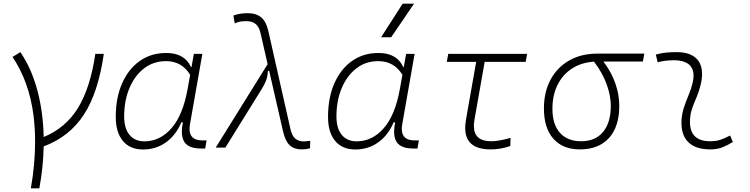

<svg xmlns="http://www.w3.org/2000/svg" viewBox="-20 -815 4142 1060"><path d="M150.4 224.6Q173.8 90.8 173.8 -31.2Q173.8 -106.4 165 -177.7Q141.1 -363.8 49.3 -500.5L92.3 -527.3Q153.3 -438.5 185.8 -317.9Q218.3 -197.3 221.2 -58.6Q342.8 -108.4 410.9 -219.7Q479 -331.1 506.3 -517.6H553.2Q522.5 -304.2 443.1 -182.1Q363.8 -60.1 221.2 -6.8Q218.8 106.9 197.3 224.6Z M1037.1 -444.3 1050.3 -517.6H1097.2L1029.3 -131.8Q1026.4 -116.7 1026.4 -104Q1026.4 -40 1095.7 -40H1120.6L1112.8 4.9H1089.4Q1022.5 4.9 998.5 -30.3Q983.9 -51.8 983.9 -87.9Q983.9 -110.8 989.7 -139.6H981.4Q950.7 -67.9 895.8 -28.8Q840.8 10.3 770 10.3Q697.8 10.3 658.4 -36.9Q619.1 -84 619.1 -169.4Q619.1 -275.4 654.1 -354.7Q689 -434.1 751.5 -478.3Q814 -522.5 897.9 -522.5Q999.5 -522.5 1034.7 -444.3ZM896.5 -477.5Q827.1 -477.5 775.4 -437.5Q723.6 -397.5 694.6 -328.4Q665.5 -259.3 665.5 -171.9Q665.5 -106 695.1 -70.3Q724.6 -34.7 777.3 -34.7Q863.3 -34.7 926.8 -107.2Q990.2 -179.7 1016.1 -325.7L1029.8 -401.9Q983.9 -477.5 896.5 -477.5Z M1645.5 9.8Q1604.5 9.8 1579.8 -12.7Q1555.2 -35.2 1543 -88.4L1465.8 -424.8L1459 -422.4Q1457 -391.1 1448.7 -369.6Q1440.4 -348.1 1423.3 -320.8L1224.1 0H1170.9L1457.5 -460.9L1418.9 -629.9Q1410.6 -667.5 1390.9 -682.9Q1371.1 -698.2 1340.8 -698.2Q1318.8 -698.2 1306.2 -695.8Q1293.5 -693.4 1275.9 -686L1268.6 -729.5Q1290 -736.8 1308.6 -739.5Q1327.1 -742.2 1348.6 -742.2Q1394.5 -742.2 1422.4 -718.8Q1450.2 -695.3 1462.4 -639.6L1583.5 -102.5Q1591.8 -65.4 1610.1 -49.8Q1628.4 -34.2 1658.2 -34.2Q1665.5 -34.2 1692.9 -37.6L1691.4 3.9Q1670.4 9.8 1645.5 9.8Z M2209 -444.3 2222.2 -517.6H2269L2201.2 -131.8Q2198.2 -116.7 2198.2 -104Q2198.2 -40 2267.6 -40H2292.5L2284.7 4.9H2261.2Q2194.3 4.9 2170.4 -30.3Q2155.8 -51.8 2155.8 -87.9Q2155.8 -110.8 2161.6 -139.6H2153.3Q2122.6 -67.9 2067.6 -28.8Q2012.7 10.3 1941.9 10.3Q1869.6 10.3 1830.3 -36.9Q1791 -84 1791 -169.4Q1791 -275.4 1825.9 -354.7Q1860.8 -434.1 1923.3 -478.3Q1985.8 -522.5 2069.8 -522.5Q2171.4 -522.5 2206.5 -444.3ZM2068.4 -477.5Q1999 -477.5 1947.3 -437.5Q1895.5 -397.5 1866.5 -328.4Q1837.4 -259.3 1837.4 -171.9Q1837.4 -106 1866.9 -70.3Q1896.5 -34.7 1949.2 -34.7Q2035.2 -34.7 2098.6 -107.2Q2162.1 -179.7 2188 -325.7L2201.7 -401.9Q2155.8 -477.5 2068.4 -477.5ZM2084 -609.4 2203.1 -794.9H2266.1L2139.6 -609.4Z M2689 9.8Q2548.3 9.8 2548.3 -108.4Q2548.3 -128.4 2552.2 -152.3L2608.9 -473.6H2446.8L2454.6 -517.6H2890.1L2882.3 -473.6H2655.8L2599.1 -152.3Q2596.2 -134.8 2596.2 -119.6Q2596.2 -35.2 2691.9 -35.2Q2732.9 -35.2 2798.8 -53.7L2797.4 -8.8Q2744.1 9.8 2689 9.8Z M3181.2 9.8Q3086.9 9.8 3034.9 -49.3Q2982.9 -108.4 2982.9 -215.8Q2982.9 -307.1 3019.5 -375.2Q3056.2 -443.4 3122.6 -481.2Q3189 -519 3277.8 -519H3537.1L3529.3 -475.1H3311.5Q3356 -416 3377.4 -354Q3398.9 -292 3398.9 -230.5Q3398.9 -115.7 3342 -53Q3285.2 9.8 3181.2 9.8ZM3259.3 -474.6Q3189.9 -470.2 3138.2 -436.8Q3086.4 -403.3 3058.1 -346.2Q3029.8 -289.1 3029.8 -213.9Q3029.8 -128.4 3071.3 -81.8Q3112.8 -35.2 3188.5 -35.2Q3266.6 -35.2 3309.3 -86.4Q3352.1 -137.7 3352.1 -230.5Q3352.1 -285.6 3329.6 -348.9Q3307.1 -412.1 3259.3 -474.6Z M4010.7 -66.9 4025.9 -31.2Q3999 -14.2 3969.5 -2.2Q3939.9 9.8 3901.4 9.8Q3818.8 9.8 3778.3 -31.7Q3742.2 -68.8 3742.2 -136.7Q3742.2 -144.5 3742.7 -153.3Q3745.1 -189.9 3756.8 -224.4Q3768.6 -258.8 3782.2 -291.5Q3795.9 -324.2 3803.2 -355Q3809.1 -378.4 3809.1 -397.5Q3809.1 -429.7 3792.5 -450.2Q3765.1 -482.4 3700.2 -482.4Q3653.8 -482.4 3610.8 -471.2L3600.6 -513.7Q3629.4 -522 3658.2 -524.7Q3687 -527.3 3715.8 -527.3Q3798.8 -527.3 3834.5 -481Q3856 -452.1 3856 -407.2Q3856 -379.4 3847.7 -345.2Q3839.4 -310.5 3826.7 -280.8Q3813.5 -250.5 3802.7 -221.2Q3792 -191.9 3789.6 -157.7Q3789.1 -149.9 3789.1 -142.1Q3789.1 -35.2 3900.9 -35.2Q3931.6 -35.2 3955.1 -42.5Q3978.5 -49.8 4010.7 -66.9Z"/></svg>

Font: CaskaydiaCove NFP ExtraLight
Style: Italic
Weight: 200
Italic angle: -10°
Designer: Aaron Bell
Foundry: Saja Typeworks
Version: Version 2111.001; VTT 6.35;Nerd Fonts 3.1.1